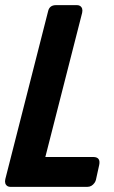

<svg xmlns="http://www.w3.org/2000/svg" viewBox="-28 -727 445 747"><path d="M159.7 -685.5Q165.5 -706.5 189 -707H272Q278.3 -707 283.2 -704.1Q295.9 -695.8 291.5 -676.8L148.4 -116.2H335.4Q364.3 -115.7 357.9 -85L345.2 -27.3Q343.8 -21.5 339.8 -15.6Q328.6 0 312 0H12.2Q5.9 0 1 -2.9Q-11.7 -11.2 -7.3 -30.3Z"/></svg>

Font: Allan
Style: Bold
Weight: 700
Version: Version 1.005